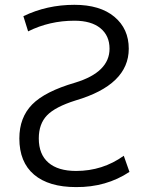

<svg xmlns="http://www.w3.org/2000/svg" viewBox="-20 -760 612 790"><path d="M286.1 -674.8Q183.6 -674.8 95.7 -630.9L76.2 -693.4Q172.9 -740.2 286.1 -740.2Q391.6 -740.2 450.7 -690.9Q509.8 -641.6 509.8 -559.6Q509.8 -411.1 291 -346.7Q207 -320.3 173.3 -285.2Q139.6 -250 139.6 -190.4Q139.6 -125 179.2 -90.8Q218.8 -56.6 293 -56.6Q402.3 -56.6 489.3 -119.1L512.7 -52.7Q417 10.7 293 9.8Q180.7 9.8 120.1 -41.5Q59.6 -92.8 59.6 -190.4Q59.6 -276.4 112.3 -330.1Q165 -383.8 289.1 -419.9Q430.7 -462.9 430.7 -559.6Q430.7 -613.3 393.1 -644Q355.5 -674.8 286.1 -674.8Z"/></svg>

Font: Mgen+ 1c regular
Style: Regular
Weight: 400
Designer: [Source Han Sans]
Ryoko NISHIZUKA  (kana & ideographs); Paul D. Hunt (Latin, Greek & Cyrillic); Wenlong ZHANG  (bopomofo
Version: Version 1.059.20150602